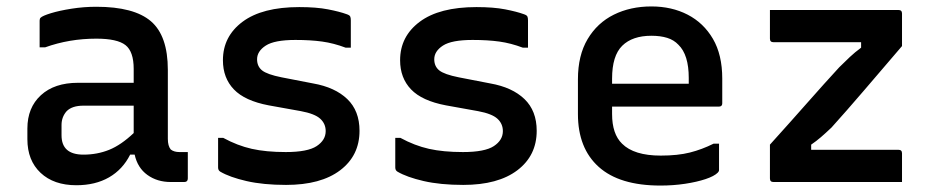

<svg xmlns="http://www.w3.org/2000/svg" viewBox="-20 -565 2890 596"><path d="M501 -348V-134Q501 -112 510 -101Q520 -93 537 -93H563V-11Q563 0 552 0H510Q468 0 437.5 -22Q407 -44 398 -85H384Q361 -39 318.5 -14.5Q276 10 217 10Q147 10 106 -28.5Q65 -67 65 -133V-166Q65 -231 107 -269.5Q149 -308 222 -308H395V-351Q395 -405 369.5 -425Q344 -445 279 -445Q195 -445 120 -418H103V-501Q103 -507 106 -510Q112 -516 138 -524Q164 -532 202 -538Q240 -544 279 -544Q396 -544 448.5 -499Q501 -454 501 -348ZM171 -145Q171 -85 239 -85Q282 -85 319 -100Q356 -115 395 -152V-237H239Q204 -237 187 -220Q171 -202 171 -177Z M867 -93Q935 -93 963 -111.5Q991 -130 991 -158Q991 -181 974 -196.5Q957 -212 914 -220L814 -238Q740 -252 706 -287.5Q672 -323 672 -378Q672 -452 733 -497.5Q794 -543 909 -543Q962 -543 998 -536Q1034 -529 1056 -521Q1065 -518 1067 -514Q1069 -510 1069 -502V-417H1053Q1016 -431 980 -436Q944 -441 897 -441Q832 -441 805 -423.5Q778 -406 778 -381Q778 -359 793.5 -346.5Q809 -334 854 -325L952 -306Q1020 -294 1058 -257.5Q1096 -221 1096 -159Q1096 -82 1036 -36.5Q976 9 868 9Q797 9 745 -3Q693 -15 664 -32Q657 -36 657 -45V-137H673Q717 -113 761.5 -103Q806 -93 867 -93Z M1417 -93Q1485 -93 1513 -111.5Q1541 -130 1541 -158Q1541 -181 1524 -196.5Q1507 -212 1464 -220L1364 -238Q1290 -252 1256 -287.5Q1222 -323 1222 -378Q1222 -452 1283 -497.5Q1344 -543 1459 -543Q1512 -543 1548 -536Q1584 -529 1606 -521Q1615 -518 1617 -514Q1619 -510 1619 -502V-417H1603Q1566 -431 1530 -436Q1494 -441 1447 -441Q1382 -441 1355 -423.5Q1328 -406 1328 -381Q1328 -359 1343.5 -346.5Q1359 -334 1404 -325L1502 -306Q1570 -294 1608 -257.5Q1646 -221 1646 -159Q1646 -82 1586 -36.5Q1526 9 1418 9Q1347 9 1295 -3Q1243 -15 1214 -32Q1207 -36 1207 -45V-137H1223Q1267 -113 1311.5 -103Q1356 -93 1417 -93Z M2002 -545Q2065 -545 2114.5 -519.5Q2164 -494 2193 -444.5Q2222 -395 2222 -321V-244Q2222 -234 2211 -234H1880V-211Q1880 -149 1911 -119Q1948 -82 2031 -82Q2084 -82 2121.5 -91.5Q2159 -101 2195 -119H2212V-37Q2212 -33 2208 -29Q2197 -18 2170 -9Q2143 0 2106.5 5.5Q2070 11 2030 11Q1903 11 1838.5 -47Q1774 -105 1774 -211V-319Q1774 -393 1804 -443.5Q1834 -494 1885.5 -519.5Q1937 -545 2002 -545ZM2002 -454Q1943 -454 1911.5 -423Q1880 -392 1880 -321V-305H2118V-323Q2118 -395 2086 -426Q2072 -441 2051 -447.5Q2030 -454 2002 -454Z M2370 -534H2769Q2780 -534 2780 -523V-422Q2715 -346 2661 -283Q2607 -220 2561 -169Q2542 -151 2528 -139Q2514 -127 2498 -116V-100H2769Q2780 -100 2780 -89V0H2381Q2370 0 2370 -11V-116Q2435 -188 2487 -247Q2539 -306 2585 -356Q2602 -373 2618 -388Q2634 -403 2653 -417V-434H2381Q2370 -434 2370 -445Z"/></svg>

Font: Recursive Sn Lnr St Med
Style: Regular
Weight: 500
Version: Version 1.085;hotconv 1.1.0;makeotfexe 2.6.0; ttfautohint (v